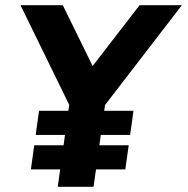

<svg xmlns="http://www.w3.org/2000/svg" viewBox="-20 -720 724 740"><path d="M202.5 0 212 -67H99L112 -160H225L230.5 -200H117.5L130.5 -293H243.5L247 -315.5L59 -700H222L337 -465.5L518 -700H681L385 -315.5L381.5 -293H494.5L481.5 -200H368.5L363 -160H476L463 -67H350L340.5 0Z"/></svg>

Font: Urbanist ExtraBold
Style: Italic
Weight: 800
Italic angle: -8°
Designer: Corey Hu
Foundry: Corey Hu
Version: Version 1.321; ttfautohint (v1.8.4.7-5d5b)